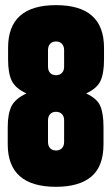

<svg xmlns="http://www.w3.org/2000/svg" viewBox="-20 -720 431 740"><path d="M380.9 -490.2Q380.9 -437 367.2 -408Q353.5 -378.9 312 -359.9Q353.5 -340.8 366.2 -312.3Q378.9 -283.7 378.9 -230V-164.1Q378.9 -79.1 332.3 -39.6Q285.6 0 195.8 0Q9.8 0 9.8 -164.1V-230Q9.8 -281.7 24.4 -310.8Q39.1 -339.8 82 -359.9Q39.6 -379.4 25.4 -408.4Q11.2 -437.5 11.2 -490.2V-536.1Q11.2 -700.2 195.8 -700.2Q380.9 -700.2 380.9 -536.1ZM165 -172.9Q165 -157.7 173.1 -148.9Q181.2 -140.1 195.8 -140.1Q210.4 -140.1 218.8 -148.9Q227.1 -157.7 227.1 -172.9V-256.8Q227.1 -271.5 218.8 -280.3Q210.4 -289.1 195.8 -289.1Q181.2 -289.1 173.1 -280Q165 -271 165 -255.9ZM165 -463.9Q165 -447.8 173.1 -439Q181.2 -430.2 195.8 -430.2Q210.4 -430.2 218.8 -439Q227.1 -447.8 227.1 -462.9V-526.9Q227.1 -542 218.8 -551Q210.4 -560.1 195.8 -560.1Q181.2 -560.1 173.1 -551Q165 -542 165 -525.9Z"/></svg>

Font: Quaderni
Style: Regular
Weight: 400
Designer: Romain Laurent, Daphné Lejeune, Alexandre D’Hubert
Foundry: ESAD Valence
Version: Version 1.000;FEAKit 1.0